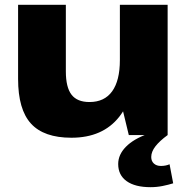

<svg xmlns="http://www.w3.org/2000/svg" viewBox="-20 -560 777 796"><path d="M253 -264Q253 -198 276.5 -167.5Q300 -137 351 -137Q413 -137 445 -181.5Q477 -226 477 -311L543 -400V-328Q543 -163 474.5 -76Q406 11 276 11Q162 11 108.5 -47.5Q55 -106 55 -233V-540H253ZM675 0H514L477 -153V-540H675ZM604 216Q540 216 505 191Q470 166 470 120Q470 81 502 48.5Q534 16 593 -5L675 0Q642 24 624.5 46.5Q607 69 607 91Q607 108 618 118Q629 128 647 128Q667 128 683 121L698 200Q679 206 654.5 211Q630 216 604 216Z"/></svg>

Font: Pathway Extreme ExtraBold
Style: Regular
Weight: 800
Designer: Eduardo Rodriguez Tunni
Foundry: Eduardo Rodriguez Tunni
Version: Version 1.001;gftools[0.9.26]